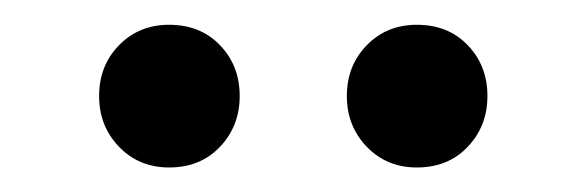

<svg xmlns="http://www.w3.org/2000/svg" viewBox="-20 -690 474 155"><path d="M116.5 -554.8Q92.2 -554.8 76.1 -571.5Q60 -588.2 60 -612.5Q60 -637 76.1 -653.5Q92.2 -670 116.5 -670Q141.8 -670 157.6 -653.5Q173.5 -637 173.5 -612.5Q173.5 -588.2 157.6 -571.5Q141.8 -554.8 116.5 -554.8ZM316.5 -554.8Q292.2 -554.8 276.1 -571.5Q260 -588.2 260 -612.5Q260 -637 276.1 -653.5Q292.2 -670 316.5 -670Q341.8 -670 357.6 -653.5Q373.5 -637 373.5 -612.5Q373.5 -588.2 357.6 -571.5Q341.8 -554.8 316.5 -554.8Z"/></svg>

Font: Marine Company Thin
Style: Regular
Weight: 100
Designer: Rodrigo Fuenzalida
Foundry: fragTYPE
Version: Version 1.000